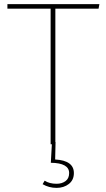

<svg xmlns="http://www.w3.org/2000/svg" viewBox="-20 -701 516 933"><path d="M459 -659H249V-11H250L248 74Q339 79 339 140Q339 174 314.5 193Q290 212 255 212Q218 212 187 194L197 177Q220 192 255 192Q281 192 298.5 179Q316 166 316 140Q316 91 227 90L232 0H226V-659H16V-681H463Z"/></svg>

Font: FiraGO Thin
Style: Regular
Weight: 100
Designer: bBox Type
Foundry: bBox Type GmbH
Version: Version 1.001;PS 001.001;hotconv 1.0.88;makeotf.lib2.5.64775